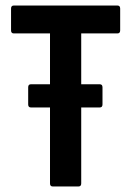

<svg xmlns="http://www.w3.org/2000/svg" viewBox="-20 -675 475 695"><path d="M171 0Q161 0 161 -11V-286H92Q82 -286 82 -297V-359Q82 -370 92 -370H161V-554H30Q20 -554 20 -565V-644Q20 -655 30 -655H405Q415 -655 415 -644V-565Q415 -554 405 -554H274V-370H341Q351 -370 351 -359V-297Q351 -286 341 -286H274V-11Q274 0 264 0Z"/></svg>

Font: Sofia Sans Condensed
Style: Bold
Weight: 700
Designer: Botio Nikoltchev, Ani Petrova
Foundry: lettersoup
Version: Version 4.101; ttfautohint (v1.8.4.7-5d5b)